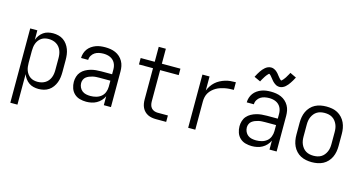

<svg xmlns="http://www.w3.org/2000/svg" viewBox="-95 -1202 3489 1847"><g transform="rotate(15 1650.0 -278.5)"><path d="M77 210V-530H148V-436Q157 -460 172 -480.5Q187 -501 207.5 -515.5Q228 -530 253 -536Q278 -542 303 -542Q330 -542 356.5 -535.5Q383 -529 405 -514Q427 -499 443 -477Q459 -455 468.5 -430Q478 -405 481.5 -378.5Q485 -352 485 -325V-205Q485 -178 481.5 -151.5Q478 -125 468.5 -100Q459 -75 443 -53Q427 -31 405 -16Q383 -1 356.5 5.5Q330 12 303 12Q278 12 253 6Q228 0 207.5 -14.5Q187 -29 172 -49.5Q157 -70 148 -94V210ZM276 -52Q296 -52 315 -56.5Q334 -61 351 -71Q368 -81 380.5 -96Q393 -111 400.5 -129Q408 -147 411 -166.5Q414 -186 414 -205V-325Q414 -344 411 -363.5Q408 -383 400.5 -401Q393 -419 380.5 -434Q368 -449 351 -459Q334 -469 315 -473.5Q296 -478 276 -478Q257 -478 238.5 -473.5Q220 -469 204.5 -458.5Q189 -448 177.5 -432.5Q166 -417 159.5 -399.5Q153 -382 150.5 -363Q148 -344 148 -325V-205Q148 -186 150.5 -167Q153 -148 159.5 -130.5Q166 -113 177.5 -97.5Q189 -82 204.5 -71.5Q220 -61 238.5 -56.5Q257 -52 276 -52Z M778 12Q746 12 714.5 3.5Q683 -5 659.5 -27Q636 -49 625.5 -80Q615 -111 615 -143Q615 -169 623 -195.5Q631 -222 648.5 -242Q666 -262 689.5 -275Q713 -288 739 -295.5Q765 -303 791.5 -305.5Q818 -308 845 -308H952V-355Q952 -372 948.5 -388.5Q945 -405 937 -420Q929 -435 916.5 -446.5Q904 -458 888.5 -465Q873 -472 856 -475Q839 -478 822 -478Q800 -478 777.5 -473.5Q755 -469 736.5 -457Q718 -445 706 -425Q694 -405 694 -382H623Q623 -406 630.5 -429.5Q638 -453 652 -472Q666 -491 686 -505Q706 -519 728.5 -527.5Q751 -536 774.5 -539Q798 -542 822 -542Q848 -542 874 -538Q900 -534 924 -523.5Q948 -513 967.5 -495.5Q987 -478 1000 -455Q1013 -432 1018 -406.5Q1023 -381 1023 -355V0H952V-89Q941 -65 922.5 -45Q904 -25 880.5 -12Q857 1 830.5 6.5Q804 12 778 12ZM804 -52Q832 -52 860 -59.5Q888 -67 909.5 -84.5Q931 -102 941.5 -129Q952 -156 952 -184V-244H845Q828 -244 810.5 -243Q793 -242 776 -238Q759 -234 743 -227.5Q727 -221 713.5 -210.5Q700 -200 693 -183.5Q686 -167 686 -150Q686 -128 695.5 -107.5Q705 -87 722 -74Q739 -61 760.5 -56.5Q782 -52 804 -52Z M1573 0H1471Q1451 0 1430 -3.5Q1409 -7 1390.5 -16Q1372 -25 1357 -40Q1342 -55 1333 -74Q1324 -93 1320.5 -113.5Q1317 -134 1317 -155V-466H1177V-530H1317V-679H1388V-530H1573V-466H1388V-155Q1388 -137 1392.5 -119.5Q1397 -102 1408.5 -89Q1420 -76 1437 -70Q1454 -64 1471 -64H1573Z M1792 0V-530H1863V-390Q1873 -415 1888 -437.5Q1903 -460 1923 -478Q1943 -496 1967 -508.5Q1991 -521 2016.5 -529Q2042 -537 2068.5 -539.5Q2095 -542 2122 -542V-466Q2100 -466 2077.5 -464.5Q2055 -463 2033 -458.5Q2011 -454 1989.5 -447Q1968 -440 1948.5 -428.5Q1929 -417 1912.5 -401.5Q1896 -386 1884.5 -367Q1873 -348 1868 -325.5Q1863 -303 1863 -281V0Z M2428 12Q2396 12 2364.5 3.5Q2333 -5 2309.5 -27Q2286 -49 2275.5 -80Q2265 -111 2265 -143Q2265 -169 2273 -195.5Q2281 -222 2298.5 -242Q2316 -262 2339.5 -275Q2363 -288 2389 -295.5Q2415 -303 2441.5 -305.5Q2468 -308 2495 -308H2602V-355Q2602 -372 2598.5 -388.5Q2595 -405 2587 -420Q2579 -435 2566.5 -446.5Q2554 -458 2538.5 -465Q2523 -472 2506 -475Q2489 -478 2472 -478Q2450 -478 2427.5 -473.5Q2405 -469 2386.5 -457Q2368 -445 2356 -425Q2344 -405 2344 -382H2273Q2273 -406 2280.5 -429.5Q2288 -453 2302 -472Q2316 -491 2336 -505Q2356 -519 2378.5 -527.5Q2401 -536 2424.5 -539Q2448 -542 2472 -542Q2498 -542 2524 -538Q2550 -534 2574 -523.5Q2598 -513 2617.5 -495.5Q2637 -478 2650 -455Q2663 -432 2668 -406.5Q2673 -381 2673 -355V0H2602V-89Q2591 -65 2572.5 -45Q2554 -25 2530.5 -12Q2507 1 2480.5 6.5Q2454 12 2428 12ZM2454 -52Q2482 -52 2510 -59.5Q2538 -67 2559.5 -84.5Q2581 -102 2591.5 -129Q2602 -156 2602 -184V-244H2495Q2478 -244 2460.5 -243Q2443 -242 2426 -238Q2409 -234 2393 -227.5Q2377 -221 2363.5 -210.5Q2350 -200 2343 -183.5Q2336 -167 2336 -150Q2336 -128 2345.5 -107.5Q2355 -87 2372 -74Q2389 -61 2410.5 -56.5Q2432 -52 2454 -52Z M2537 -607Q2532 -607 2527 -608Q2522 -609 2517 -610Q2512 -611 2507.5 -613Q2503 -615 2498.5 -618Q2494 -621 2490 -623.5Q2486 -626 2482 -629.5Q2478 -633 2474 -636.5Q2470 -640 2466.5 -644Q2463 -648 2460 -651.5Q2457 -655 2454 -659Q2451 -663 2447.5 -667Q2444 -671 2440.5 -675.5Q2437 -680 2433.5 -684Q2430 -688 2427 -691.5Q2424 -695 2419 -699Q2414 -703 2413 -703Q2408 -703 2405.5 -700Q2403 -697 2398.5 -692.5Q2394 -688 2392 -685.5Q2390 -683 2388 -680.5Q2386 -678 2383.5 -674.5Q2381 -671 2378.5 -667.5Q2376 -664 2373.5 -660Q2371 -656 2368.5 -651.5Q2366 -647 2363 -642.5Q2360 -638 2357 -632.5Q2354 -627 2351 -621.5Q2348 -616 2345 -610L2282 -639Q2291 -657 2300 -672.5Q2309 -688 2317.5 -700.5Q2326 -713 2334.5 -723Q2343 -733 2355 -743.5Q2367 -754 2382 -760.5Q2397 -767 2413 -767Q2418 -767 2423 -766.5Q2428 -766 2433 -764.5Q2438 -763 2442.5 -761Q2447 -759 2451.5 -756.5Q2456 -754 2460 -751.5Q2464 -749 2468 -745.5Q2472 -742 2476 -738Q2480 -734 2483.5 -730.5Q2487 -727 2490 -723Q2493 -719 2496 -715Q2499 -711 2502.5 -707Q2506 -703 2509.5 -698.5Q2513 -694 2516.5 -690Q2520 -686 2523 -683Q2526 -680 2531 -675.5Q2536 -671 2537 -671Q2542 -671 2544.5 -674.5Q2547 -678 2551.5 -682Q2556 -686 2558 -688.5Q2560 -691 2562 -694Q2564 -697 2566.5 -700Q2569 -703 2571.5 -706.5Q2574 -710 2576.5 -714Q2579 -718 2581.5 -722.5Q2584 -727 2587 -732Q2590 -737 2593 -742Q2596 -747 2599 -752.5Q2602 -758 2605 -765L2668 -735Q2659 -717 2650 -702Q2641 -687 2632.5 -674.5Q2624 -662 2615.5 -651.5Q2607 -641 2595 -630.5Q2583 -620 2568 -613.5Q2553 -607 2537 -607Z M3025 12Q2996 12 2967.5 6.5Q2939 1 2914 -12Q2889 -25 2869 -46.5Q2849 -68 2837 -94Q2825 -120 2820 -148Q2815 -176 2815 -205V-325Q2815 -354 2820 -382Q2825 -410 2837 -436Q2849 -462 2869 -483.5Q2889 -505 2914 -518Q2939 -531 2967.5 -536.5Q2996 -542 3025 -542Q3054 -542 3082.5 -537Q3111 -532 3136 -518.5Q3161 -505 3181 -483.5Q3201 -462 3213 -436Q3225 -410 3230 -382Q3235 -354 3235 -325V-205Q3235 -176 3230 -148Q3225 -120 3213 -94Q3201 -68 3181 -46.5Q3161 -25 3136 -12Q3111 1 3082.5 6.5Q3054 12 3025 12ZM3025 -52Q3045 -52 3064 -56Q3083 -60 3100 -70Q3117 -80 3129.5 -95.5Q3142 -111 3150 -129Q3158 -147 3161 -166Q3164 -185 3164 -205V-325Q3164 -345 3161 -364Q3158 -383 3150 -401Q3142 -419 3129.5 -434.5Q3117 -450 3100 -460Q3083 -470 3064 -474Q3045 -478 3025 -478Q3005 -478 2986 -474Q2967 -470 2950 -460Q2933 -450 2920.5 -434.5Q2908 -419 2900 -401Q2892 -383 2889 -364Q2886 -345 2886 -325V-205Q2886 -185 2889 -166Q2892 -147 2900 -129Q2908 -111 2920.5 -95.5Q2933 -80 2950 -70Q2967 -60 2986 -56Q3005 -52 3025 -52Z"/></g></svg>

Font: Lode
Style: Regular
Weight: 400
Monospace: yes
Designer: Belleve Invis
Foundry: Belleve Invis
Version: Version 29.2.0; ttfautohint (v1.8.3)